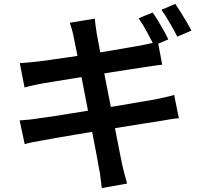

<svg xmlns="http://www.w3.org/2000/svg" viewBox="-20 -884 1040 979"><path d="M758 -820Q771 -803 786 -778Q801 -753 815 -728Q829 -703 838 -683L766 -652Q750 -683 728.5 -722.5Q707 -762 687 -791ZM874 -864Q887 -845 902.5 -820Q918 -795 932.5 -770.5Q947 -746 956 -728L884 -697Q868 -729 845.5 -767.5Q823 -806 803 -834ZM356 -694Q352 -715 347 -733Q342 -751 336 -768L463 -789Q465 -775 467.5 -753Q470 -731 473 -714Q476 -701 482.5 -663.5Q489 -626 499.5 -571.5Q510 -517 522.5 -454Q535 -391 547.5 -327Q560 -263 571 -206Q582 -149 590.5 -106.5Q599 -64 603 -44Q608 -23 614.5 2.5Q621 28 628 52L499 75Q495 48 492.5 23Q490 -2 485 -24Q482 -42 474.5 -83Q467 -124 456 -180Q445 -236 432.5 -299.5Q420 -363 408 -426.5Q396 -490 385.5 -545Q375 -600 367 -639.5Q359 -679 356 -694ZM81 -562Q103 -564 125 -565.5Q147 -567 171 -570Q193 -573 233.5 -578.5Q274 -584 325.5 -591.5Q377 -599 432.5 -607.5Q488 -616 540 -625Q592 -634 633 -641Q674 -648 697 -652Q721 -657 744.5 -662Q768 -667 785 -672L807 -554Q792 -553 767 -549Q742 -545 720 -542Q694 -538 650.5 -531.5Q607 -525 554.5 -516.5Q502 -508 446.5 -499Q391 -490 340.5 -482Q290 -474 251.5 -467.5Q213 -461 193 -458Q171 -453 150.5 -449Q130 -445 105 -438ZM80 -270Q100 -271 128.5 -274Q157 -277 179 -281Q206 -284 251.5 -291Q297 -298 354 -307.5Q411 -317 471.5 -326.5Q532 -336 589 -346Q646 -356 693.5 -364Q741 -372 770 -377Q799 -383 824 -388.5Q849 -394 868 -400L892 -281Q873 -280 846 -275.5Q819 -271 791 -266Q758 -261 709.5 -253.5Q661 -246 603.5 -236.5Q546 -227 486 -217.5Q426 -208 370.5 -198.5Q315 -189 271 -181.5Q227 -174 202 -169Q171 -164 146.5 -159Q122 -154 106 -149Z"/></svg>

Font: Noto Sans SC SemiBold
Style: Regular
Weight: 600
Designer: Ryoko NISHIZUKA 西塚涼子 (kana, bopomofo & ideographs); Paul D. Hunt (Latin, Greek & Cyrillic); Sandoll Communications 산돌커뮤니
Foundry: Adobe
Version: Version 2.004-H2;hotconv 1.0.118;makeotfexe 2.5.65603